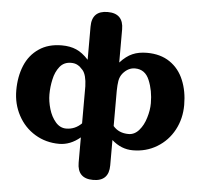

<svg xmlns="http://www.w3.org/2000/svg" viewBox="-58 -762 1055 1000"><g transform="rotate(5 469.5 -262.0)"><path d="M717.8 -170.9Q730 -210.4 730 -246.6Q730 -313 707.5 -366.7Q685.5 -420.4 632.3 -420.4Q596.7 -420.4 569.3 -388.2Q555.2 -371.1 551.3 -348.1Q547.9 -327.1 547.4 -296.4V-111.8Q576.7 -77.1 627.9 -77.1Q659.2 -77.1 682.6 -104Q706.1 -130.9 717.8 -170.9ZM301.8 -77.1Q348.1 -77.1 382.3 -111.3V-305.2Q380.4 -364.3 360.4 -388.2Q345.7 -405.3 332 -412.6Q318.4 -420.4 297.9 -420.4Q260.7 -420.4 238.8 -393.1Q216.8 -365.2 208.5 -325.7Q199.7 -286.6 199.7 -246.6Q199.7 -210.9 211.4 -170.9Q223.1 -131.3 246.6 -104Q270 -77.1 301.8 -77.1ZM879.9 -382.3Q903.8 -324.7 903.8 -252.9Q903.8 -181.2 872.1 -122.1Q840.3 -63 783.7 -28.8Q727.5 5.4 657.2 5.4Q596.7 5.4 547.4 -38.6V93.8Q547.4 177.2 464.8 177.2Q382.3 177.2 382.3 93.8V-38.1Q330.6 5.4 272.5 5.4Q202.6 5.4 146 -28.8Q89.4 -63 57.6 -122.6Q25.9 -181.6 25.9 -252.9Q25.9 -325.2 49.8 -382.8Q73.7 -440.4 123 -473.6Q171.4 -506.8 242.2 -506.8Q285.6 -506.8 317.9 -492.7Q350.1 -479 382.3 -443.8V-617.2Q382.3 -700.7 464.8 -700.7Q547.4 -700.7 547.4 -617.2V-443.8Q579.6 -479 611.8 -492.7Q644 -506.8 687.5 -506.8Q758.3 -506.8 807.1 -473.6Q856 -440.4 879.9 -382.3Z"/></g></svg>

Font: inglobal
Style: Bold
Weight: 700
Designer: Andrey Kochetov, Denis Davydov, Evgeny Yurtaev
Foundry: inglobal.ru
Version: Version 1.00 September 25, 2014, initial release